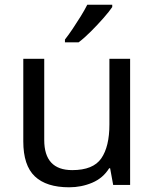

<svg xmlns="http://www.w3.org/2000/svg" viewBox="-20 -786 658 816"><path d="M533 -536V0H461L448 -71H444Q418 -29 372 -9.5Q326 10 274 10Q177 10 128 -36.5Q79 -83 79 -185V-536H168V-191Q168 -63 287 -63Q376 -63 410.5 -113Q445 -163 445 -257V-536ZM457 -756Q445 -738 420 -709.5Q395 -681 366.5 -652.5Q338 -624 314 -606H256V-618Q271 -637 288.5 -663Q306 -689 323 -716.5Q340 -744 351 -766H457Z"/></svg>

Font: Noto Sans Batak
Style: Regular
Weight: 400
Designer: Monotype Design Team
Foundry: Monotype Imaging Inc.
Version: Version 2.002; ttfautohint (v1.8.4.7-5d5b)